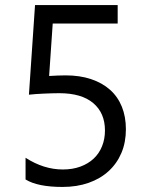

<svg xmlns="http://www.w3.org/2000/svg" viewBox="-20 -720 579 752"><path d="M473.1 -213.9Q473.1 -162.6 455.6 -121.1Q438 -79.6 405.5 -49.8Q373 -20 327.1 -3.9Q281.2 12.2 225.1 12.2Q127.4 12.2 80.1 -17.1V-102.1Q151.4 -56.2 226.1 -56.2Q264.2 -56.2 294.7 -67.4Q325.2 -78.6 346.7 -98.6Q368.2 -118.7 379.6 -147Q391.1 -175.3 391.1 -209Q391.1 -277.3 345.2 -316.2Q299.3 -355 211.9 -355Q197.8 -355 182.1 -354.5Q166.5 -354 150.9 -353.3Q135.3 -352.5 120.4 -351.6Q105.5 -350.6 93.3 -349.1L117.2 -700.2H440.9V-627.9H186.5L172.4 -422.4Q188 -423.3 205.6 -424.1Q223.1 -424.8 236.8 -424.8Q292.5 -424.8 336.4 -410.2Q380.4 -395.5 410.9 -368.4Q441.4 -341.3 457.3 -302Q473.1 -262.7 473.1 -213.9Z"/></svg>

Font: Segoe UI Historic
Style: Regular
Weight: 400
Foundry: Microsoft Corporation
Version: Version 1.03